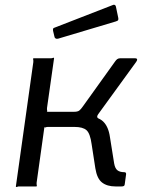

<svg xmlns="http://www.w3.org/2000/svg" viewBox="-20 -771 604 794"><path d="M45.6 0 117.8 -514.2Q118.3 -521.7 117.1 -525.8Q115.9 -530 119.6 -530H187.9Q195.3 -529.7 199 -531.7Q202.6 -533.7 203.6 -530L174.4 -324.4Q173.8 -318 175.1 -313.3Q176.3 -308.7 172.6 -308.7H309.9L332.2 -291.2Q384.1 -290.1 406.3 -268.8Q428.6 -247.5 434.7 -203.9L452.1 -95Q455.8 -74.3 465.8 -66.7Q475.8 -59 493.5 -59Q502.7 -59 501.4 -49.8L495.8 -8.8Q495.5 -4.1 492.4 -2.1Q489.3 0 483 0H457.3Q423.2 0 402.2 -16.1Q381.1 -32.2 374.3 -75L358.9 -174.7Q352.8 -219.5 337.5 -232.8Q322.3 -246.1 288.2 -246.1H179.5Q173 -246.4 168.9 -244.4Q164.7 -242.4 163.7 -246.1L131.5 -15.8Q130.9 -9.3 132.1 -4.7Q133.4 0 129.6 0H61.4Q54.9 -0.3 50.8 1.7Q46.6 3.7 45.6 0ZM286.3 -275.8 286 -308.7Q300.9 -308.7 307.7 -313.7Q314.4 -318.8 323 -331.3L456 -516.9Q460.4 -523.4 465.2 -526.7Q470.1 -530 476.8 -530H538.4Q545.8 -530 546.9 -525.9Q547.9 -521.8 543.3 -515.3L386.1 -298.8Q376.5 -285.6 389.2 -279.7ZM459.4 -743.4 468.9 -697.9Q470.2 -692 468.8 -688.4Q467.4 -684.8 458.9 -682.3L220.1 -611Q213.6 -609.5 209.5 -612.2Q205.4 -615 204.9 -620.6L199.5 -643.3Q197.7 -653.8 203 -655.6L447.8 -750.7Q451.2 -752.3 454.8 -750.5Q458.5 -748.7 459.4 -743.4Z"/></svg>

Font: Libre Franklin Thin
Style: Italic
Weight: 100
Italic angle: -8°
Designer: Pablo Impallari, Rodrigo Fuenzalida, Nhung Nguyen
Foundry: Impallari Type
Version: Version 3.000